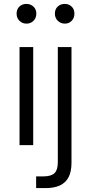

<svg xmlns="http://www.w3.org/2000/svg" viewBox="-20 -743 466 983"><path d="M80 0V-502H150V0ZM116 -622Q94 -622 79.5 -636.5Q65 -651 65 -673Q65 -696 79.5 -709.5Q94 -723 115 -723Q136 -723 151 -709.5Q166 -696 166 -673Q166 -651 151.5 -636.5Q137 -622 116 -622ZM165 220V160H203Q242 160 259 143.5Q276 127 276 88V-502H346V91Q346 135 331.5 163.5Q317 192 287.5 206Q258 220 214 220ZM312 -622Q291 -622 276 -636.5Q261 -651 261 -673Q261 -696 275.5 -709.5Q290 -723 312 -723Q332 -723 346.5 -709.5Q361 -696 361 -673Q361 -651 347 -636.5Q333 -622 312 -622Z"/></svg>

Font: DM Sans 16pt Light
Style: Regular
Weight: 300
Version: Version 4.004;gftools[0.9.30]